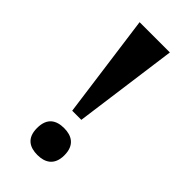

<svg xmlns="http://www.w3.org/2000/svg" viewBox="-228 -770 834 834"><g transform="rotate(45 188.5 -353.0)"><path d="M161 -235H217L282 -714H96ZM190 8C235 8 274 -12 274 -74C274 -137 235 -157 190 -157C143 -157 106 -137 106 -74C106 -12 143 8 190 8Z"/></g></svg>

Font: Noto Serif Tamil SemiCondensed ExtraBold
Style: Regular
Weight: 800
Width: 4
Designer: Indian Type Foundry, Tom Grace, and the Monotype Design Team
Foundry: Monotype Imaging Inc.
Version: Version 2.004